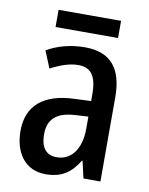

<svg xmlns="http://www.w3.org/2000/svg" viewBox="-80 -745 633 814"><g transform="rotate(10 236.5 -338.0)"><path d="M375 -686H106V-612H375ZM245 -549C183 -549 127 -534 81 -507L111 -434C153 -456 192 -470 230 -470C283 -470 309 -437 309 -360V-329L237 -326C106 -321 36 -262 36 -153C36 -60 83 10 172 10C240 10 280 -17 315 -74H317L334 0H407V-363C407 -485 356 -549 245 -549ZM256 -259 309 -262V-210C309 -120 267 -69 206 -69C163 -69 137 -96 137 -156C137 -220 172 -255 256 -259Z"/></g></svg>

Font: Noto Sans Myanmar UI Condensed Medium
Style: Regular
Weight: 500
Width: 3
Designer: Monotype Design Team
Foundry: Monotype Imaging Inc.
Version: Version 2.103